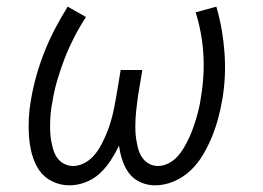

<svg xmlns="http://www.w3.org/2000/svg" viewBox="-20 -548 790 576"><path d="M188 8Q161 8 136.5 -4Q112 -16 97.5 -37.5Q83 -59 76 -85Q69 -111 67 -138.5Q65 -166 66.5 -194Q68 -222 73 -249Q79 -285 89.5 -322Q100 -359 114 -394Q128 -429 145.5 -462.5Q163 -496 183 -528L238 -497Q219 -468 203 -437Q187 -406 174.5 -374Q162 -342 152 -308Q142 -274 137 -241Q134 -227 132.5 -212.5Q131 -198 130.5 -183Q130 -168 130.5 -154Q131 -140 133.5 -126Q136 -112 140 -98.5Q144 -85 152 -74Q160 -63 172.5 -56.5Q185 -50 199 -50Q215 -50 230.5 -57.5Q246 -65 258 -77.5Q270 -90 278.5 -104.5Q287 -119 294 -134.5Q301 -150 306.5 -165.5Q312 -181 316 -196.5Q320 -212 323 -228Q326 -244 329 -260L342 -338H407L394 -260Q392 -244 390 -228.5Q388 -213 387 -197Q386 -181 386 -165.5Q386 -150 388 -135Q390 -120 393.5 -105.5Q397 -91 404.5 -78.5Q412 -66 425 -58Q438 -50 454 -50Q469 -50 484.5 -57.5Q500 -65 511.5 -77.5Q523 -90 531.5 -104.5Q540 -119 547 -134Q554 -149 559.5 -164.5Q565 -180 569.5 -195.5Q574 -211 577.5 -226.5Q581 -242 583 -258Q594 -323 590 -386.5Q586 -450 567 -511L629 -528Q639 -494 645 -459.5Q651 -425 653.5 -390Q656 -355 654.5 -320Q653 -285 647 -250Q642 -221 634.5 -193Q627 -165 616 -138Q605 -111 589.5 -84.5Q574 -58 552 -37Q530 -16 502 -4Q474 8 445 8Q422 8 401 -1.5Q380 -11 367 -28.5Q354 -46 347 -67.5Q340 -89 337 -111Q326 -88 312 -66.5Q298 -45 279 -27.5Q260 -10 236 -1Q212 8 188 8Z"/></svg>

Font: Iosevka Etoile Light Oblique
Style: Regular
Weight: 300
Italic angle: -9°
Designer: Belleve Invis
Foundry: Belleve Invis
Version: Version 15.5.2; ttfautohint (v1.8.4)